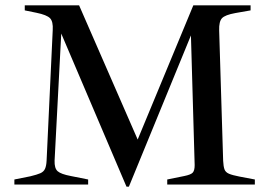

<svg xmlns="http://www.w3.org/2000/svg" viewBox="-20 -693 1010 721"><path d="M455 8 210 -567 185 -90Q184 -61 196.5 -50Q209 -39 246 -32L311 -19V0H34V-19L94 -31Q119 -37 131.5 -42.5Q144 -48 149 -59Q154 -70 155 -90L178 -580Q180 -612 168 -624.5Q156 -637 117 -645L73 -654V-673H277L497 -169L706 -673H921V-654L864 -644Q825 -637 813.5 -624.5Q802 -612 803 -579L818 -89Q819 -68 823 -57Q827 -46 840 -40.5Q853 -35 879 -30L937 -19V0H608V-19L672 -32Q697 -37 704 -45Q711 -53 711 -73L697 -560L464 8Z"/></svg>

Font: Ibarra Real Nova Medium
Style: Regular
Weight: 500
Designer: Jose Maria Ribagorda & Octavio Pardo
Foundry: Jose Maria Ribagorda
Version: Version 2.000